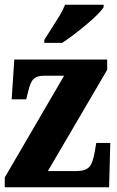

<svg xmlns="http://www.w3.org/2000/svg" viewBox="-20 -786 491 806"><path d="M0 -41 249 -468H163Q135 -468 121 -454.5Q107 -441 98 -401L90 -369H29L40 -536H430V-493L181 -68H301Q338 -68 354 -84.5Q370 -101 378 -150L384 -186H443L438 0H0ZM166 -619Q167 -620 191 -658Q215 -695 230 -720Q245 -745 253 -766H415V-756Q400 -731 344 -684Q288 -637 241 -606H166Z"/></svg>

Font: Noto Serif CondBlack
Style: Regular
Weight: 900
Width: 3
Designer: Monotype Design Team
Foundry: Monotype Imaging Inc.
Version: Version 1.001